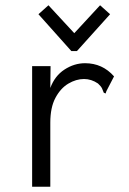

<svg xmlns="http://www.w3.org/2000/svg" viewBox="-20 -708 490 729"><path d="M102 -457H172L171 -374Q188 -420 225 -444Q262 -468 303 -468Q369 -468 413 -418L384 -362L381 -353L374 -356Q371 -364 367.5 -372Q364 -380 352 -391Q327 -408 299 -408Q269 -408 239.5 -390.5Q210 -373 190.5 -336.5Q171 -300 171 -242V1H102ZM164 -688 262 -582 360 -688 398 -654 272 -514H251L126 -654Z"/></svg>

Font: Inconsolata SemiCondensed
Style: Regular
Weight: 400
Width: 4
Monospace: yes
Designer: Raph Levien, Cyreal, Brenton Simpson
Foundry: Raph Levien, Cyreal, Google
Version: Version 3.001; ttfautohint (v1.8.2.53-6de2)